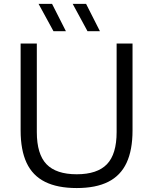

<svg xmlns="http://www.w3.org/2000/svg" viewBox="-20 -966 794 996"><path d="M378 9.5Q278 9.5 213.5 -22.8Q149 -55 118 -121.2Q87 -187.5 87 -289.5V-740H171V-281Q171 -166.5 221.2 -114.2Q271.5 -62 378 -62Q484.5 -62 534.8 -114.2Q585 -166.5 585 -281V-740H667.5V-289.5Q667.5 -187.5 636.5 -121.2Q605.5 -55 541.5 -22.8Q477.5 9.5 378 9.5ZM434 -804 357 -946H426.5L498.5 -804ZM257.5 -804 180 -946H250L322 -804Z"/></svg>

Font: Encode Sans SC SemiExpanded
Style: Regular
Weight: 400
Width: 6
Designer: Multiple Designers
Foundry: Impallari Type
Version: Version 3.002